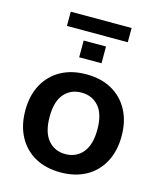

<svg xmlns="http://www.w3.org/2000/svg" viewBox="-117 -868 810 963"><g transform="rotate(15 288.0 -386.0)"><path d="M288 10Q211.9 10 155.9 -21Q100 -52 69 -109.5Q38 -167 38 -245Q38 -323 69 -380Q100 -437 155.9 -468Q211.9 -499 288 -499Q364.1 -499 420.1 -468Q476 -437 507 -379.8Q538 -322.6 538 -245Q538 -167 507 -109.5Q476 -52 420.1 -21Q364.1 10 288 10ZM287.6 -85Q344 -85 378 -125.5Q412 -166 412 -245.5Q412 -325 378 -364.5Q344 -404 287.6 -404Q232 -404 198 -364.5Q164 -325 164 -245.5Q164 -166 198 -125.5Q232 -85 287.6 -85ZM130 -708V-782H446V-708ZM230 -572V-659H346V-572Z"/></g></svg>

Font: Nunito Sans 12pt ExtraLight
Style: Regular
Weight: 200
Designer: Vernon Adams
Foundry: Vernon Adams
Version: Version 3.101;gftools[0.9.27]